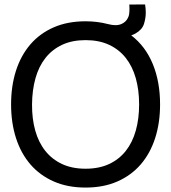

<svg xmlns="http://www.w3.org/2000/svg" viewBox="-20 -831 772 866"><path d="M634.5 -811Q637.5 -791 637.5 -774Q637.5 -749.5 629.5 -723.5Q621.5 -697.5 592 -680.5Q582.5 -675 572 -671.5Q636 -622.5 669 -542.5Q702 -462.5 702 -360Q702 -277 679.8 -208Q657.5 -139 614.8 -89.5Q572 -40 509.5 -12.5Q447 15 366 15Q285 15 222.5 -12.5Q160 -40 117.2 -89.5Q74.5 -139 52.2 -208Q30 -277 30 -360Q30 -443.5 52.2 -512.5Q74.5 -581.5 117.2 -631Q160 -680.5 222.5 -707.8Q285 -735 366 -735Q393 -735 418.2 -731.8Q443.5 -728.5 466.5 -722.5Q486.5 -717.5 499.5 -717.5Q500.5 -717.5 502 -717.5Q516.5 -717.5 529.5 -723.5Q545.5 -731.5 553.2 -743.8Q561 -756 562.5 -767.8Q564 -779.5 564 -791.5Q564 -798.5 563.5 -806L563 -810.5ZM366 -70Q426.5 -70 471.8 -91Q517 -112 547.2 -150.2Q577.5 -188.5 592.5 -242Q607.5 -295.5 607.5 -360Q607.5 -424.5 592.5 -478Q577.5 -531.5 547.2 -569.8Q517 -608 471.8 -629Q426.5 -650 366 -650Q305.5 -650 260.5 -629Q215.5 -608 185.2 -569.8Q155 -531.5 140 -478Q125 -424.5 124.5 -360Q124 -295.5 139 -242Q154 -188.5 184.5 -150.2Q215 -112 260.2 -91Q305.5 -70 366 -70Z"/></svg>

Font: Vela Sans Med
Style: Regular
Weight: 500
Designer: Principal design: Mikhail Sharanda - project Manrope.
Design modification: Ravid Balaliev
Foundry: Mikhail Sharanda
Version: Version 1.001